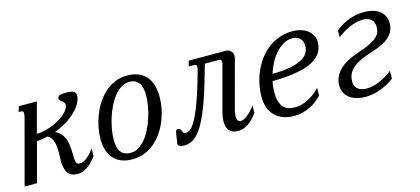

<svg xmlns="http://www.w3.org/2000/svg" viewBox="-76 -888 2756 1259"><g transform="rotate(-15 1302.0 -259.0)"><path d="M247.1 -78.6Q246.6 -82.5 246.3 -86.4Q246.1 -90.3 246.1 -95.2Q246.1 -108.9 246.8 -125.5Q247.6 -142.1 247.6 -159.7Q247.6 -177.7 245.8 -196.3Q244.1 -214.8 239.5 -230.7Q234.9 -246.6 225.8 -259Q216.8 -271.5 202.1 -277.8Q184.1 -273.4 165.8 -270.5Q147.5 -267.6 128.4 -266.6L57.1 0H-26.9L88.9 -433.6Q91.3 -443.8 92.8 -451.4Q94.2 -459 94.2 -464.4Q94.2 -474.6 89.6 -478.3Q85 -481.9 76.2 -481.9H62.5L72.3 -518.6H195.3L140.1 -313Q160.6 -313 184.8 -317.9Q209 -322.8 233.6 -331.3Q258.3 -339.8 281.5 -351.8Q304.7 -363.8 323.5 -378.2Q342.3 -392.6 355.2 -408.9Q368.2 -425.3 372.1 -442.9Q372.6 -444.8 372.6 -448.7Q372.6 -458 366.9 -464.4Q361.3 -470.7 354.5 -475.8Q347.7 -481 342 -485.8Q336.4 -490.7 336.4 -497.6Q336.9 -504.9 339.4 -510Q341.8 -515.1 348.4 -518.3Q355 -521.5 366.7 -522.9Q378.4 -524.4 398.4 -524.4Q409.2 -524.4 420.2 -523.2Q431.2 -522 440.2 -518.3Q449.2 -514.6 454.8 -507.8Q460.4 -501 460.4 -489.7Q460.4 -462.9 444.6 -434.8Q428.7 -406.7 401.4 -380.6Q374 -354.5 336.9 -331.8Q299.8 -309.1 257.3 -293.9Q279.3 -284.2 293.5 -269.3Q307.6 -254.4 315.7 -236.3Q323.7 -218.3 327.4 -198.2Q331.1 -178.2 332.3 -158.4Q333.5 -138.7 333.5 -120.6Q333.5 -102.5 334.5 -87.9Q335.9 -67.9 343 -60.1Q350.1 -52.2 363.8 -52.2Q375 -52.2 387.5 -57.9Q399.9 -63.5 412.8 -73.7Q425.8 -84 438.2 -97.9Q450.7 -111.8 461.9 -128.4V-77.1Q432.1 -35.6 399.4 -12.5Q366.7 10.7 332.5 10.7Q292.5 10.7 272 -11Q251.5 -32.7 247.1 -78.6Z M534.2 -172.4Q534.2 -210 542.2 -251.2Q550.3 -292.5 565.9 -332.3Q581.5 -372.1 604.7 -407.7Q627.9 -443.4 658.4 -470.5Q689 -497.6 726.8 -513.4Q764.6 -529.3 809.6 -529.3Q854 -529.3 886.2 -515.6Q918.5 -502 939.5 -477.1Q960.4 -452.1 970.5 -417Q980.5 -381.8 980.5 -338.9Q980.5 -301.3 972.7 -260.7Q964.8 -220.2 949.2 -181.2Q933.6 -142.1 910.2 -107.4Q886.7 -72.8 856 -46.4Q825.2 -20 787.1 -4.6Q749 10.7 703.6 10.7Q661.6 10.7 630.6 -1.5Q599.6 -13.7 578.6 -36.1Q557.6 -58.6 546.6 -90.3Q535.6 -122.1 534.2 -161.1ZM811 -485.4Q782.7 -485.4 757.3 -469.2Q731.9 -453.1 710.4 -426.5Q689 -399.9 671.6 -364.7Q654.3 -329.6 642.1 -291.7Q629.9 -253.9 623.3 -215.6Q616.7 -177.2 616.7 -144Q616.7 -119.1 621.1 -98.6Q625.5 -78.1 635.7 -63.7Q646 -49.3 662.6 -41.3Q679.2 -33.2 704.1 -33.2Q732.4 -33.2 758.1 -49.1Q783.7 -64.9 805.2 -91.6Q826.7 -118.2 843.8 -153.1Q860.8 -188 872.8 -225.8Q884.8 -263.7 891.1 -301.8Q897.5 -339.8 897.5 -373.5Q897.5 -398.4 893.1 -419.2Q888.7 -439.9 878.7 -454.6Q868.7 -469.2 852.1 -477.3Q835.4 -485.4 811 -485.4Z M1442.4 -157.2Q1440.4 -150.4 1438 -141.4Q1435.5 -132.3 1433.3 -122.8Q1431.2 -113.3 1429.7 -103.3Q1428.2 -93.3 1428.2 -84.5Q1428.2 -65.4 1435.3 -56.9Q1442.4 -48.3 1453.6 -48.3Q1463.9 -48.3 1477.1 -54.7Q1490.2 -61 1503.7 -71.8Q1517.1 -82.5 1530.3 -97.2Q1543.5 -111.8 1553.7 -128.4V-77.1Q1521 -31.7 1488.8 -10.5Q1456.5 10.7 1421.4 10.7Q1381.8 10.7 1362.5 -11Q1343.3 -32.7 1343.3 -72.8Q1343.3 -102.1 1353.5 -140.1L1435.5 -446.8Q1436 -448.7 1436.3 -450.4Q1436.5 -452.1 1436.5 -454.6Q1436.5 -461.4 1432.4 -466.8Q1428.2 -472.2 1416 -472.2H1323.2Q1286.6 -338.9 1254.9 -246.8Q1223.1 -154.8 1191.9 -97.4Q1160.6 -40 1128.2 -14.6Q1095.7 10.7 1057.6 10.7Q1042 10.7 1033.2 8.5Q1024.4 6.3 1019.8 3.2Q1015.1 0 1013.9 -3.9Q1012.7 -7.8 1012.7 -11.2Q1012.7 -13.2 1012.9 -14.4Q1013.2 -15.6 1013.2 -16.6L1024.4 -86.4Q1025.9 -96.2 1030.5 -100.1Q1035.2 -104 1042 -104Q1051.8 -104 1056.2 -98.1Q1060.5 -92.3 1063.7 -85Q1066.9 -77.6 1070.8 -71.8Q1074.7 -65.9 1083.5 -65.9Q1094.2 -65.9 1105.7 -71Q1117.2 -76.2 1129.6 -90.6Q1142.1 -105 1156.2 -130.6Q1170.4 -156.2 1187 -197Q1203.6 -237.8 1222.7 -295.9Q1241.7 -354 1264.2 -433.6Q1270 -454.1 1270 -464.8Q1270 -475.1 1265.1 -478.5Q1260.3 -481.9 1252 -481.9H1216.3L1226.1 -518.6H1474.6Q1499 -518.6 1511.7 -504.9Q1524.4 -491.2 1524.4 -471.2Q1524.4 -463.4 1522 -453.6Z M1625.5 -161.1Q1625.5 -208 1635 -253.4Q1644.5 -298.8 1663.1 -339.6Q1681.6 -380.4 1708.3 -415.3Q1734.9 -450.2 1768.8 -475.3Q1802.7 -500.5 1843.8 -514.9Q1884.8 -529.3 1931.6 -529.3Q1960.9 -529.3 1987.1 -521.7Q2013.2 -514.2 2032.7 -499.8Q2052.2 -485.4 2063.7 -464.6Q2075.2 -443.8 2075.2 -417.5Q2075.2 -394 2067.9 -372.3Q2060.5 -350.6 2044.2 -331.8Q2027.8 -313 2001 -297.4Q1974.1 -281.7 1934.8 -270.8Q1895.5 -259.8 1842.8 -253.4Q1790 -247.1 1722.2 -246.6Q1714.4 -208 1714.4 -170.4Q1714.4 -130.9 1723.1 -106Q1731.9 -81.1 1746.6 -66.9Q1761.2 -52.7 1780.8 -47.6Q1800.3 -42.5 1822.3 -42.5Q1841.8 -42.5 1863.5 -47.9Q1885.3 -53.2 1907.5 -64Q1929.7 -74.7 1951.4 -90.8Q1973.1 -106.9 1993.2 -128.4V-77.1Q1976.1 -58.6 1955.1 -42.5Q1934.1 -26.4 1909.9 -14.6Q1885.7 -2.9 1858.6 3.9Q1831.5 10.7 1802.2 10.7Q1756.8 10.7 1723.6 -2.7Q1690.4 -16.1 1668.7 -39.6Q1647 -63 1636.2 -94.2Q1625.5 -125.5 1625.5 -161.1ZM1989.7 -415.5Q1989.7 -428.7 1985.8 -441.2Q1981.9 -453.6 1973.4 -463.4Q1964.8 -473.1 1951.7 -479Q1938.5 -484.9 1919.9 -484.9Q1887.7 -484.9 1859.4 -469Q1831.1 -453.1 1807.1 -426.5Q1783.2 -399.9 1764.9 -365.2Q1746.6 -330.6 1734.4 -293Q1806.2 -293.5 1855 -303Q1903.8 -312.5 1933.8 -328.6Q1963.9 -344.7 1976.8 -366.9Q1989.7 -389.2 1989.7 -415.5Z M2317.9 -283.7Q2367.7 -299.8 2398.2 -315.4Q2428.7 -331.1 2445.6 -346.7Q2462.4 -362.3 2468.3 -378.4Q2474.1 -394.5 2474.1 -412.6Q2474.1 -430.7 2468.5 -444.1Q2462.9 -457.5 2452.6 -466.1Q2442.4 -474.6 2428.7 -478.8Q2415 -482.9 2398.9 -482.9Q2375.5 -482.9 2352.3 -477.3Q2329.1 -471.7 2306.4 -461.9Q2283.7 -452.1 2262.5 -439Q2241.2 -425.8 2222.2 -410.6V-457.5Q2272.9 -496.6 2321 -512.9Q2369.1 -529.3 2416 -529.3Q2454.1 -529.3 2481.7 -520.5Q2509.3 -511.7 2527.3 -496.3Q2545.4 -481 2554 -460.2Q2562.5 -439.5 2562.5 -415Q2562.5 -390.1 2554.9 -370.8Q2547.4 -351.6 2534.4 -336.4Q2521.5 -321.3 2504.4 -309.6Q2487.3 -297.9 2468 -288.8Q2448.7 -279.8 2428.5 -272.7Q2408.2 -265.6 2389.2 -259.8Q2341.3 -244.1 2309.8 -227.5Q2278.3 -210.9 2259.5 -192.1Q2240.7 -173.3 2233.2 -152.1Q2225.6 -130.9 2225.6 -106.9Q2225.6 -87.9 2232.9 -75.2Q2240.2 -62.5 2251.7 -54.7Q2263.2 -46.9 2277.6 -43.5Q2292 -40 2306.2 -40Q2329.6 -40 2352.8 -45.7Q2376 -51.3 2398.7 -61.3Q2421.4 -71.3 2442.6 -84.5Q2463.9 -97.7 2482.9 -112.8V-60.5Q2459.5 -42 2433.8 -28.6Q2408.2 -15.1 2383.1 -6.3Q2357.9 2.4 2334 6.6Q2310.1 10.7 2289.6 10.7Q2250 10.7 2221.4 1.7Q2192.9 -7.3 2174.1 -23.2Q2155.3 -39.1 2146.2 -60.1Q2137.2 -81.1 2137.2 -104.5Q2137.2 -132.8 2146.2 -155.5Q2155.3 -178.2 2170.2 -196.5Q2185.1 -214.8 2204.1 -228.8Q2223.1 -242.7 2243.2 -253.2Q2263.2 -263.7 2282.7 -271Q2302.2 -278.3 2317.9 -283.7Z"/></g></svg>

Font: Arian Grqi
Style: Italic
Weight: 400
Italic angle: -15°
Designer: Ruben Hakobyan (Tarumian)
Foundry: Ruben Hakobyan (Tarumian)
Version: Version 1.002